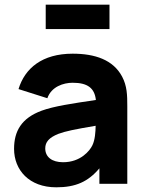

<svg xmlns="http://www.w3.org/2000/svg" viewBox="-20 -784 623 819"><path d="M447 -660V-764H175V-660ZM220 15C303 15 356 -9 404 -66V0H523V-330C523 -379 522 -417 501 -457C463 -529 385 -555 290 -555C160 -555 86 -493 59 -404L182 -365C199 -414 250 -431 290 -431C354 -431 383.5 -408 389 -357.5C287.5 -342.5 210 -331 158 -312C71 -280 40 -224 40 -149C40 -59 104 15 220 15ZM249 -92C202 -92 173 -114 173 -151C173 -178 189 -197 229 -213C260 -224.5 297 -232 388 -247.5C387.5 -221.5 385.5 -187.5 374 -164C363 -141 324 -92 249 -92Z"/></svg>

Font: Manrope ExtraBold
Style: Regular
Weight: 800
Designer: Mikhail Sharanda
Foundry: Mikhail Sharanda
Version: Version 4.505